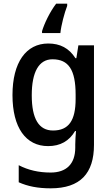

<svg xmlns="http://www.w3.org/2000/svg" viewBox="-20 -786 606 1046"><path d="M346 -754V-766H286C252 -722 221 -657 209 -616V-606H309C313 -647 331 -716 346 -754ZM243 -549C122 -549 48 -446 48 -268C48 -90 121 10 242 10C309 10 357 -18 389 -72H394C392 -52 390 -18 390 0V18C390 108 341 154 256 154C191 154 134 141 82 114V207C131 229 186 240 256 240C418 240 492 158 492 3V-539H407L396 -469H391C356 -524 307 -549 243 -549ZM266 -463C354 -463 392 -405 392 -270V-247C392 -129 354 -75 269 -75C192 -75 153 -138 153 -267C153 -394 192 -463 266 -463Z"/></svg>

Font: Noto Sans Lao SemiCondensed Medium
Style: Regular
Weight: 500
Width: 4
Designer: Monotype Design Team
Foundry: Monotype Imaging Inc.
Version: Version 2.003